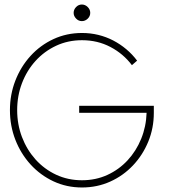

<svg xmlns="http://www.w3.org/2000/svg" viewBox="-20 -818 746 850"><path d="M330.5 -349.5H661V-318.5Q661 -251 636.5 -191.2Q612 -131.5 568.8 -85.8Q525.5 -40 467.8 -14Q410 12 343 12Q275 12 216.8 -15.2Q158.5 -42.5 115.2 -90Q72 -137.5 48 -199.2Q24 -261 24 -330.5Q24 -399.5 48 -461.2Q72 -523 115.2 -570.5Q158.5 -618 216.8 -645Q275 -672 343 -672Q380.5 -672 415.2 -663.5Q450 -655 481.2 -638.8Q512.5 -622.5 539.2 -600Q566 -577.5 587 -549.5L564 -529.5Q526 -580 469 -610Q412 -640 343 -640Q281 -640 228.5 -615.5Q176 -591 137.2 -548.2Q98.5 -505.5 77.2 -449.5Q56 -393.5 56 -330.5Q56 -267.5 77.2 -211.5Q98.5 -155.5 137.2 -112.2Q176 -69 228.5 -44.5Q281 -20 343 -20Q404 -20 455.2 -43.5Q506.5 -67 544.8 -108.2Q583 -149.5 605 -203.5Q627 -257.5 629 -318.5H330.5ZM342.5 -724.5Q327.5 -724.5 316.8 -735.8Q306 -747 306 -761Q306 -775.5 316.8 -786.8Q327.5 -798 342.5 -798Q357 -798 368.2 -787Q379.5 -776 379.5 -761Q379.5 -746 368.2 -735.2Q357 -724.5 342.5 -724.5Z"/></svg>

Font: League Spartan Thin
Style: Regular
Weight: 100
Foundry: The League of Moveable Type
Version: Version 2.002